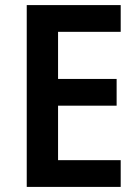

<svg xmlns="http://www.w3.org/2000/svg" viewBox="-20 -734 549 754"><path d="M454 0V-105H208V-319H438V-424H208V-609H454V-714H85V0Z"/></svg>

Font: Noto Sans Gujarati UI SemiCondensed SemiBold
Style: Regular
Weight: 600
Width: 4
Designer: Jelle Bosma - Monotype Design Team, Universal Thirst
Foundry: Monotype Imaging Inc.
Version: Version 2.106